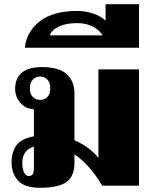

<svg xmlns="http://www.w3.org/2000/svg" viewBox="-20 -883 731 913"><path d="M641 -553V0H466Q407 -100 334 -149V-109Q334 -44 295.5 -17Q257 10 171 10Q96 10 65.5 -24.5Q35 -59 35 -111Q35 -156 56 -189Q77 -222 141 -235V-364Q104 -364 78 -393Q52 -422 52 -461Q52 -511 84 -537.5Q116 -564 180 -564Q260 -564 297 -530.5Q334 -497 334 -439V-216Q374 -199 404.5 -175Q435 -151 448 -131V-553ZM171 -408Q192 -408 205.5 -422Q219 -436 219 -463Q219 -490 205.5 -504.5Q192 -519 171 -519Q150 -519 136 -504.5Q122 -490 122 -463Q122 -436 136 -422Q150 -408 171 -408ZM141 -87V-186Q86 -169 86 -108Q86 -80 94.5 -63Q103 -46 117 -46Q129 -46 135 -53.5Q141 -61 141 -87Z M348 -831Q386 -831 423 -818.5Q460 -806 482 -785V-863H641V-656H98Q106 -732 169 -781.5Q232 -831 348 -831ZM468 -715Q450 -743 419 -758Q388 -773 346 -773Q294 -773 260 -757Q226 -741 217 -715Z"/></svg>

Font: Trirong Black
Style: Regular
Weight: 900
Designer: Katatrad Team
Foundry: CadsonDemak
Version: Version 1.001